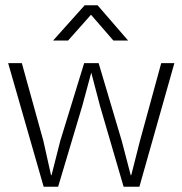

<svg xmlns="http://www.w3.org/2000/svg" viewBox="-20 -710 692 730"><path d="M11 -470H63L145 -174L174 -44H176L209 -174L300 -470H355L443 -174L477 -44H479L512 -174L593 -470H643L510 0H450L360 -308L327 -434L293 -308L201 0H146ZM467 -556H411L326 -654L239 -556H182L302 -690H351Z"/></svg>

Font: Mukta Vaani ExtraLight
Style: Regular
Weight: 275
Designer: Noopur Datye, Girish Dalvi, Yashodeep Gholap, Pallavi Karambelkar
Foundry: Ek Type
Version: Version 2.538;PS 1.000;hotconv 16.6.51;makeotf.lib2.5.65220;